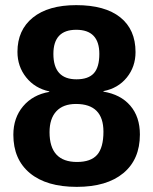

<svg xmlns="http://www.w3.org/2000/svg" viewBox="-20 -718 596 748"><path d="M525 -194Q525 -97 460.5 -43.5Q396 10 279 10Q161 10 96.5 -43.5Q32 -97 32 -193Q32 -259 70 -304Q108 -349 172 -360V-362Q116 -374 82 -416.5Q48 -459 48 -516Q48 -601 108 -649.5Q168 -698 277 -698Q389 -698 448.5 -650.5Q508 -603 508 -515Q508 -458 474 -416Q440 -374 383 -363V-361Q450 -350 487.5 -306.5Q525 -263 525 -194ZM367 -508Q367 -602 277 -602Q188 -602 188 -508Q188 -409 278 -409Q324 -409 345.5 -432.5Q367 -456 367 -508ZM383 -205Q383 -313 276 -313Q226 -313 199.5 -284.5Q173 -256 173 -203Q173 -87 280 -87Q334 -87 358.5 -115Q383 -143 383 -205Z"/></svg>

Font: Libra Sans
Style: Bold
Weight: 700
Foundry: Context Ltd
Version: Version 1.000